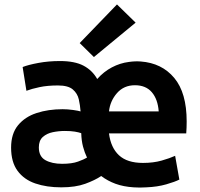

<svg xmlns="http://www.w3.org/2000/svg" viewBox="-20 -821 902 865"><path d="M471 -319Q476 -366 507 -401.5Q538 -437 588 -437Q637 -437 664 -405.5Q691 -374 695 -319ZM256 23Q320 23 364 7Q408 -9 436 -28Q465 -6 500.5 7Q536 20 582 23Q596 24 610 24Q624 24 639 23Q689 21 729 9.5Q769 -2 788 -12L769 -119Q745 -108 708 -97.5Q671 -87 624 -87Q553 -87 516 -121.5Q479 -156 471 -220H819Q820 -232 820.5 -246.5Q821 -261 821 -274Q821 -403 765 -470Q709 -537 614 -544Q601 -545 588 -544.5Q575 -544 561 -542Q521 -537 484 -517.5Q447 -498 418 -465Q396 -504 356.5 -525Q317 -546 250 -546Q199 -546 153 -537.5Q107 -529 82 -519L99 -412Q123 -421 158.5 -428.5Q194 -436 241 -436Q287 -436 308 -418Q329 -400 335 -373.5Q341 -347 343 -319Q334 -322 309.5 -325.5Q285 -329 262 -329Q198 -329 145.5 -312Q93 -295 61.5 -257Q30 -219 30 -156Q30 -91 59 -51.5Q88 -12 139 5.5Q190 23 256 23ZM346 -221Q347 -187 354 -160.5Q361 -134 372 -111Q359 -103 331.5 -93Q304 -83 260 -83Q214 -83 184.5 -99.5Q155 -116 155 -157Q155 -188 173 -204Q191 -220 218 -225.5Q245 -231 272 -231Q299 -231 317 -228Q335 -225 346 -221ZM507 -801 339 -627 403 -564 591 -719Z"/></svg>

Font: Repo DemiBold
Style: Regular
Weight: 600
Designer: Stefan Peev
Foundry: Context Ltd
Version: Version 1.502